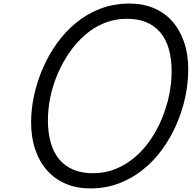

<svg xmlns="http://www.w3.org/2000/svg" viewBox="-20 -1035 1073 1074"><path d="M485 19Q410 19 349 -6.5Q288 -32 244.5 -80.5Q201 -129 177.5 -197.5Q154 -266 154 -351Q154 -424 170.5 -500.5Q187 -577 219 -651.5Q251 -726 297.5 -791.5Q344 -857 405.5 -907.5Q467 -958 542 -986.5Q617 -1015 705 -1015Q780 -1015 840.5 -989.5Q901 -964 943.5 -916Q986 -868 1009.5 -800Q1033 -732 1033 -648Q1033 -570 1016 -490.5Q999 -411 966 -336.5Q933 -262 886 -197.5Q839 -133 778 -84.5Q717 -36 643.5 -8.5Q570 19 485 19ZM500 -66Q568 -66 627 -90Q686 -114 735.5 -156.5Q785 -199 823 -255Q861 -311 887 -375Q913 -439 926.5 -505Q940 -571 940 -635Q940 -707 924 -762Q908 -817 876 -854.5Q844 -892 797.5 -911Q751 -930 690 -930Q623 -930 563.5 -906Q504 -882 455 -839Q406 -796 367.5 -740Q329 -684 302 -620.5Q275 -557 261.5 -491.5Q248 -426 248 -363Q248 -292 264 -236.5Q280 -181 311.5 -143.5Q343 -106 390 -86Q437 -66 500 -66Z"/></svg>

Font: Playwrite AU TAS
Style: Regular
Weight: 400
Designer: Veronika Burian, José Scaglione
Foundry: TypeTogether
Version: Version 1.002